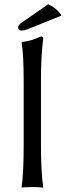

<svg xmlns="http://www.w3.org/2000/svg" viewBox="-20 -867 305 890"><path d="M89.8 -200.2V-481.9Q89.8 -616.7 80.1 -669.9L82 -672.9Q96.2 -673.8 110.6 -677.2Q125 -680.7 131.1 -682.6Q137.2 -684.6 153.3 -691.2Q169.4 -697.8 170.9 -698.2Q180.2 -698.2 180.2 -688Q169.9 -607.4 169.9 -500V-200.2Q169.9 -70.8 180.2 0L178.2 2.9Q164.1 0 129.9 0Q114.3 0 102.1 1Q89.8 1 85.4 2L81.1 2.9L80.1 0Q89.8 -63 89.8 -200.2ZM203.1 -847.2Q245.6 -827.6 265.1 -794.9L121.1 -736.8Q93.3 -725.1 79.1 -725.1Q72.8 -725.1 68.4 -729.7Q64 -734.4 64 -740.2Q64 -751 79.1 -761.2Z"/></svg>

Font: Linux Biolinum
Style: Regular
Weight: 400
Designer: Philipp H. Poll
Foundry: Philipp H. Poll
Version: Version 0.6.4